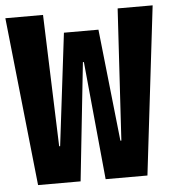

<svg xmlns="http://www.w3.org/2000/svg" viewBox="-54 -740 707 787"><g transform="rotate(-5 300.0 -346.5)"><path d="M521 0H349L302 -486H298L246 0H71L-3 -693H152L171 -151H175L231 -613H373L423 -152H427L459 -693H603Z"/></g></svg>

Font: Qzxlaeiskcpccdgjqmyffctclhy
Style: Regular
Weight: 700
Monospace: yes
Designer: Carrois Corporate & Edenspiekermann
Foundry: Carrois Corporate GbR & Edenspiekermann AG
Version: Version 2.001